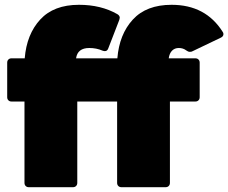

<svg xmlns="http://www.w3.org/2000/svg" viewBox="-20 -780 951 800"><path d="M100 0Q92 0 87 -5Q82 -10 82 -18V-357H28Q20 -357 15 -362Q10 -367 10 -375V-519Q10 -527 15 -532Q20 -537 28 -537H83Q91 -637 147.5 -698.5Q204 -760 309 -760Q401 -760 469 -721Q479 -715 479 -706L477 -697L431 -578Q427 -567 417 -567Q413 -567 407 -569Q382 -580 352 -580Q303 -580 297 -537H469Q477 -637 533.5 -698.5Q590 -760 695 -760Q837 -760 908 -647Q911 -643 911 -638Q911 -628 900 -623L781 -566Q778 -564 771 -564Q764 -564 756 -570Q743 -580 725 -580Q708 -580 697 -569Q686 -558 683 -537H794Q802 -537 807 -532Q812 -527 812 -519V-375Q812 -367 807 -362Q802 -357 794 -357H688V-18Q688 -10 683 -5Q678 0 670 0H486Q478 0 473 -5Q468 -10 468 -18V-357H302V-18Q302 -10 297 -5Q292 0 284 0Z"/></svg>

Font: LINE Seed Sans TH App Heavy
Style: Regular
Weight: 900
Designer: Dalton Maag Ltd | Thai characters by Cadson Demak Co.,Ltd.
Foundry: Dalton Maag Ltd
Version: Version 1.003